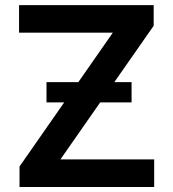

<svg xmlns="http://www.w3.org/2000/svg" viewBox="-20 -748 693 768"><path d="M58.1 0V-82L431.2 -617.2H56.2V-727.5H594.7V-645L221.7 -110.4H596.7V0ZM166 -338.4V-419.4H506.3V-338.4Z"/></svg>

Font: Inter Semi Bold
Style: Regular
Weight: 600
Designer: Rasmus Andersson
Foundry: rsms
Version: Version 4.000;git-e0f93cc